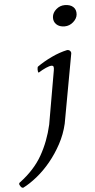

<svg xmlns="http://www.w3.org/2000/svg" viewBox="-165 -720 509 1024"><g transform="rotate(-5 89.0 -207.5)"><path d="M167 -53Q154 3 127 53Q100 103 65.5 145Q31 187 -8 218.5Q-47 250 -83 268Q-91 268 -96 261L-102 251Q-105 242 -98 238Q-19 179 22.5 106Q64 33 84 -55L134 -342Q136 -353 134.5 -360Q133 -367 123 -367Q113 -367 93.5 -358.5Q74 -350 52 -336Q50 -339 49 -342Q48 -345 48 -353Q48 -358 49 -363Q50 -368 52 -369Q86 -393 129 -413.5Q172 -434 214 -443Q225 -443 230.5 -436Q236 -429 234 -421ZM154 -625Q156 -648 176 -665.5Q196 -683 222 -683Q251 -683 267 -668.5Q283 -654 281 -628Q279 -606 258.5 -588Q238 -570 212 -570Q184 -570 168 -585.5Q152 -601 154 -625Z"/></g></svg>

Font: Lusitana
Style: Italic
Weight: 400
Italic angle: -12°
Designer: Ana Paula Megda
Foundry: Ana Paula Megda
Version: Version 1.000; ttfautohint (v1.1) -l 8 -r 50 -G 200 -x 14 -D